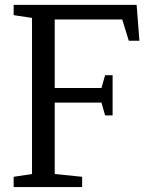

<svg xmlns="http://www.w3.org/2000/svg" viewBox="-20 -756 624 776"><path d="M390.1 -341.3H201.2V-52.7L312 -41.5V0H35.2V-41.5L109.4 -52.7V-683.6L35.2 -694.8V-736.3H532.2L543.5 -591.3H500.5L474.1 -677.2H201.2V-400.4H390.1L404.8 -452.1H435.1V-289.6H404.8Z"/></svg>

Font: Habibi
Style: Regular
Weight: 400
Designer: Magnus Gaarde
Foundry: Magnus Gaarde
Version: Version 1.001